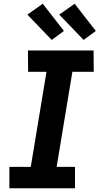

<svg xmlns="http://www.w3.org/2000/svg" viewBox="-20 -1004 540 1024"><path d="M30 0V-114H144L228 -621H130L129 -735H479L480 -621H366L282 -114H380V0ZM426 -791 296 -926 378 -984 491 -839ZM256 -791 126 -926 208 -984 321 -839Z"/></svg>

Font: Iosevka SS18 Heavy
Style: Italic
Weight: 900
Italic angle: -9°
Monospace: yes
Designer: Belleve Invis
Foundry: Belleve Invis
Version: Version 25.1.1; ttfautohint (v1.8.4)